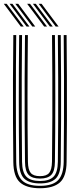

<svg xmlns="http://www.w3.org/2000/svg" viewBox="-26 -985 415 1012"><path d="M184.8 7.2Q113.5 7.2 79.2 -23.8Q45 -54.8 44.2 -131.5Q43 -225.8 42.5 -338.5Q42 -451.2 42.4 -569.8Q42.8 -688.2 44.2 -800H59.5Q58.5 -723 58.1 -636.4Q57.8 -549.8 57.8 -461.1Q57.8 -372.5 58.1 -288.4Q58.5 -204.2 59.5 -132.5Q60.5 -65.2 89 -35.4Q117.5 -5.5 184.8 -5.5Q252 -5.5 280.4 -35.4Q308.8 -65.2 309.8 -132.5Q310.8 -226.2 311.2 -339Q311.8 -451.8 311.4 -570.2Q311 -688.8 309.8 -800H325Q326.2 -697.5 326.6 -583.4Q327 -469.2 326.8 -353.8Q326.5 -238.2 325 -131.5Q324.2 -54.2 289.8 -23.5Q255.2 7.2 184.8 7.2ZM184.8 -18.2Q128.5 -18.2 102 -43.4Q75.5 -68.5 75 -131.5Q73 -288.2 73 -458.2Q73 -628.2 75 -800H90.2Q89 -692.5 88.6 -576.6Q88.2 -460.8 88.6 -347Q89 -233.2 90.2 -132Q91 -76.2 113.2 -53.6Q135.5 -31 184.8 -31Q233.8 -31 256 -53.5Q278.2 -76 279 -132Q280.2 -232.8 280.6 -345.1Q281 -457.5 280.6 -573.1Q280.2 -688.8 279 -800H294.2Q295.5 -691 295.9 -575.5Q296.2 -460 295.9 -346.9Q295.5 -233.8 294.2 -131.5Q293.5 -69 267.5 -43.6Q241.5 -18.2 184.8 -18.2ZM184.8 -43.8Q143.5 -43.8 124.9 -63.4Q106.2 -83 105.8 -132.5Q104.5 -226.2 104 -338.6Q103.5 -451 103.9 -569.5Q104.2 -688 105.8 -800H121Q119.2 -639.5 119 -476.8Q118.8 -314 121.2 -132.5Q121.8 -90.5 136 -73.5Q150.2 -56.5 184.8 -56.5Q219 -56.5 233.1 -73.5Q247.2 -90.5 248 -132.5Q249.5 -258 249.9 -368.5Q250.2 -479 249.8 -584.5Q249.2 -690 248.2 -800H263.5Q264.5 -723.5 265 -637.2Q265.5 -551 265.5 -462.5Q265.5 -374 265 -289.6Q264.5 -205.2 263.5 -132.5Q263 -82.5 244.2 -63.1Q225.5 -43.8 184.8 -43.8ZM144.5 -845 54.8 -965H70L159.8 -845ZM83.8 -845 -6 -965H9.2L99 -845ZM114 -845 24.5 -965H39.5L129.2 -845ZM267.5 -845 177.8 -965H193L282.8 -845ZM206.8 -845 117 -965H132.2L222 -845ZM237 -845 147.5 -965H162.5L252.2 -845Z"/></svg>

Font: Big Shoulders Inline Display Medium
Style: Regular
Weight: 500
Designer: Patric King
Foundry: XO Type Co
Version: Version 1.000